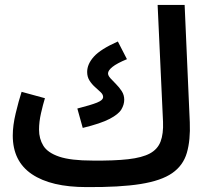

<svg xmlns="http://www.w3.org/2000/svg" viewBox="-20 -741 850 782"><path d="M332 21Q188 21 110 -31.5Q32 -84 32 -189Q32 -230 44 -280Q56 -330 68 -367L163 -341Q155 -315 147 -280Q139 -245 139 -213Q139 -176 156.5 -147.5Q174 -119 221 -103Q268 -87 357 -87Q445 -86 502 -92.5Q559 -99 590.5 -116Q622 -133 634 -164.5Q646 -196 644 -245L622 -721H732L753 -243Q756 -170 741 -118.5Q726 -67 681.5 -36Q637 -5 552.5 8.5Q468 22 332 21ZM317 -220 295 -299Q350 -313 375 -323Q400 -333 400 -346Q400 -356 390 -365.5Q380 -375 367 -386.5Q354 -398 344.5 -413Q335 -428 335 -448Q335 -480 362.5 -510.5Q390 -541 460 -572L497 -500Q456 -483 438 -468.5Q420 -454 420 -442Q420 -433 430 -422Q440 -411 453 -398Q466 -385 476 -369.5Q486 -354 486 -335Q486 -315 474.5 -295.5Q463 -276 427 -257Q391 -238 317 -220Z"/></svg>

Font: Noto Sans Arabic ExtCond SemBd
Style: Regular
Weight: 600
Width: 2
Designer: Monotype Design Team, Nadine Chahine, Nizar Qandah and Khaled Hosny
Foundry: Monotype Imaging Inc.
Version: Version 2.012; ttfautohint (v1.8.4.7-5d5b)